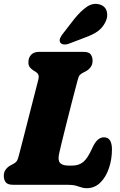

<svg xmlns="http://www.w3.org/2000/svg" viewBox="-20 -973 631 1011"><path d="M335 0H49Q20 0 10 -13.5Q0 -27 0 -47Q0 -67.5 10.8 -81.2Q21.5 -95 34.5 -101.5L49.5 -109.5Q61 -115.5 67 -123Q73 -130.5 78 -149.5Q88 -187.5 101.8 -241.2Q115.5 -295 130.5 -353.5Q145.5 -412 159.2 -465.5Q173 -519 182.5 -556.5Q188.5 -581.5 169.5 -593.5L156 -602Q143 -610.5 136.2 -620Q129.5 -629.5 129.5 -644.5Q129.5 -669.5 144.2 -684.8Q159 -700 186.5 -700H418.5Q448 -700 457.8 -686.5Q467.5 -673 467.5 -653Q467.5 -633 457.2 -619.5Q447 -606 434 -599L418 -590.5Q408 -585.5 401 -578.8Q394 -572 388.5 -550Q373 -491.5 357.2 -430.5Q341.5 -369.5 327.8 -314.5Q314 -259.5 304 -218.8Q294 -178 290.5 -160.5Q284 -127 297.2 -114Q310.5 -101 341.5 -101H359.5Q395.5 -101 418.8 -120.5Q442 -140 465 -191.5Q480.5 -225.5 495.8 -237.8Q511 -250 526.5 -250Q550 -250 559.8 -232.8Q569.5 -215.5 569.5 -187Q569.5 -134 553.5 -87Q537.5 -40 507.8 -11Q478 18 436 18Q420.5 18 407.8 13.5Q395 9 378.8 4.5Q362.5 0 335 0ZM371.5 -873.5Q404.5 -914.5 437 -937Q469.5 -959.5 505 -949.5Q535.5 -940 542.5 -912Q549.5 -884 534 -854.5Q519 -826 494.5 -808.2Q470 -790.5 425.5 -774.5L343 -743Q328.5 -737.5 315 -739.2Q301.5 -741 296.5 -750.5Q291.5 -762 297.5 -774.2Q303.5 -786.5 314.5 -800Z"/></svg>

Font: Fraunces 144pt SuperSoft Black
Style: Italic
Weight: 900
Italic angle: -16°
Version: Version 1.000;[b76b70a41]